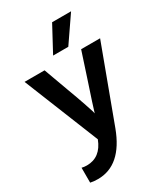

<svg xmlns="http://www.w3.org/2000/svg" viewBox="-221 -820 959 1105"><g transform="rotate(-30 258.5 -268.0)"><path d="M325 -14Q249 189 93 189Q64 189 43 184V85Q59 89 77 89Q168 89 206 -10L6 -507H139L198 -345Q225 -273 241.5 -224Q258 -175 262 -162L265 -148Q275 -183 329 -345L382 -507H508ZM325 -556H224L315 -725H441Z"/></g></svg>

Font: Hind Vadodara SemiBold
Style: Regular
Weight: 600
Designer: Hitesh Malaviya
Foundry: Indian Type Foundry
Version: Version 1.001;PS 1.0;hotconv 1.0.86;makeotf.lib2.5.63406; tt